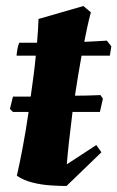

<svg xmlns="http://www.w3.org/2000/svg" viewBox="-20 -606 390 638"><path d="M201 12Q178 12 147.5 10Q117 8 87.5 0.5Q58 -7 36 -22Q45 -61 55.5 -116.5Q66 -172 75 -234H23L13 -244L23 -285Q53 -285 82 -285Q87 -320 91.5 -354.5Q96 -389 99 -421H35Q36 -434 38.5 -446Q41 -458 44 -464Q56 -464 71 -464Q86 -464 103 -464Q107 -509 108 -543L257 -586L282 -565Q276 -543 270.5 -518Q265 -493 260 -467Q282 -468 301.5 -469Q321 -470 335 -471L350 -452L345 -421H251Q245 -388 239.5 -354.5Q234 -321 229 -288Q248 -288 269 -288.5Q290 -289 314 -290L322 -278L312 -234H221Q214 -179 209 -133Q204 -87 202 -60L300 -124L317 -100Z"/></svg>

Font: Labrada ExtraBold
Style: Italic
Weight: 800
Italic angle: -7°
Designer: Mercedes Jáuregui
Foundry: Omnibus-Type Team
Version: Version 1.000; ttfautohint (v1.8.4.7-5d5b)